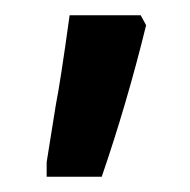

<svg xmlns="http://www.w3.org/2000/svg" viewBox="-20 -834 249 251"><path d="M41 -622 53 -697Q59 -727 71 -814H164L171 -801Q146 -699 113 -603H41Z"/></svg>

Font: Noto Serif Armenian SmBold Cond
Style: Regular
Weight: 600
Width: 3
Designer: Monotype Design team
Foundry: Monotype Imaging Inc.
Version: Version 1.000